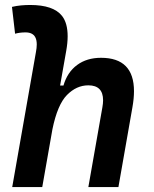

<svg xmlns="http://www.w3.org/2000/svg" viewBox="-20 -763 626 783"><path d="M340.3 0 397.5 -325.2Q400.4 -341.3 400.4 -354Q400.4 -415 340.3 -415Q292 -415 253.2 -375.7Q214.4 -336.4 193.8 -235.8L152.3 0H29.8L126.5 -550.3Q129.9 -567.9 129.9 -581.5Q129.9 -600.6 123.5 -611.8Q112.8 -630.9 84 -630.9Q61 -630.9 41.5 -625.5L28.8 -734.9Q47.4 -739.3 65.9 -741Q84.5 -742.7 103 -742.7Q197.8 -742.7 232.9 -698.2Q255.9 -668.9 255.9 -615.2Q255.9 -588.4 250 -555.2L225.1 -414.1H238.8Q254.4 -468.3 294.2 -497.8Q334 -527.3 392.1 -527.3Q526.4 -527.3 526.4 -391.1Q526.4 -361.3 520 -325.2L462.9 0Z"/></svg>

Font: CaskaydiaCove NFP SemiBold
Style: Italic
Weight: 600
Italic angle: -10°
Designer: Aaron Bell
Foundry: Saja Typeworks
Version: Version 2111.001; VTT 6.35;Nerd Fonts 3.1.1